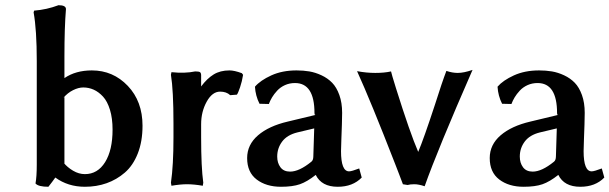

<svg xmlns="http://www.w3.org/2000/svg" viewBox="-20 -712 2355 742"><path d="M308.1 -39.1Q357.4 -39.1 386.2 -85.4Q415 -131.8 415 -210.9Q415 -254.9 405 -287.6Q395 -320.3 378.2 -338.6Q361.3 -356.9 342 -365.5Q322.8 -374 301.8 -374Q283.2 -374 262.2 -363.5Q241.2 -353 225.1 -334L229 -336.9V-80.1L226.1 -83Q240.2 -65.4 262.5 -52.2Q284.7 -39.1 308.1 -39.1ZM308.1 9.8Q242.7 9.8 193.8 -25.9Q182.1 -9.3 167 9.8Q128.4 9.8 117.2 -2.9Q122.1 -29.3 122.1 -76.2V-476.1Q122.1 -596.7 109.9 -664.1L111.8 -670.9Q161.1 -674.8 206.1 -691.9Q234.9 -691.9 234.9 -676.8Q229 -606 229 -494.1V-410.2Q272.5 -439.9 335 -439.9Q417 -439.9 473.9 -380.1Q530.8 -320.3 530.8 -226.1Q530.8 -165.5 512.5 -118.9Q494.1 -72.3 462.4 -44.9Q430.7 -17.6 391.8 -3.9Q353 9.8 308.1 9.8Z M866.7 -439.9Q885.7 -439.9 914.6 -429.2L919.4 -422.9Q915.5 -397.5 907.7 -374.5Q899.9 -351.6 895.5 -346.2L869.6 -344.2Q855 -357.9 830.6 -357.9Q800.3 -357.9 778.8 -319.1Q757.3 -280.3 757.3 -231.9V-181.2Q757.3 -65.4 765.6 -5.9L763.7 5.9Q729.5 0 702.6 0Q676.8 0 642.6 5.9L640.6 -5.9Q650.4 -72.3 650.4 -181.2V-234.9Q650.4 -362.8 640.6 -422.9L642.6 -433.1Q694.8 -427.7 734.4 -436Q748.5 -436 752.9 -433.1Q757.3 -430.2 757.3 -420.9V-377.9Q780.3 -408.7 805.7 -424.3Q831.1 -439.9 866.7 -439.9Z M1194.3 -215.8 1128.9 -200.2Q1089.4 -190.4 1070.3 -164.8Q1051.3 -139.2 1051.3 -106.9Q1051.3 -82.5 1063.7 -65.7Q1076.2 -48.8 1101.1 -48.8Q1136.2 -48.8 1183.1 -86.9Q1190.9 -92.8 1190.9 -107.9ZM1285.2 9.8Q1222.7 9.8 1200.2 -36.1Q1167 -9.8 1138.9 0Q1110.8 9.8 1065.9 9.8Q1008.8 9.8 971.9 -18.3Q935.1 -46.4 935.1 -101.1Q935.1 -152.8 977.1 -189Q1019 -225.1 1092.3 -242.2L1200.2 -268.1H1198.2Q1195.3 -268.1 1195.3 -274.9Q1195.3 -391.1 1120.1 -391.1Q1099.1 -391.1 1081.3 -383.1Q1063.5 -375 1051.3 -361.8Q1039.1 -348.6 1031.5 -335.9Q1023.9 -323.2 1019 -310.1L982.9 -311Q967.3 -341.8 965.3 -377Q986.3 -401.4 1028.6 -420.7Q1070.8 -439.9 1126 -439.9Q1152.3 -439.9 1175.5 -436Q1198.7 -432.1 1222.7 -420.9Q1246.6 -409.7 1263.7 -392.1Q1280.8 -374.5 1291.5 -344.7Q1302.2 -314.9 1302.2 -275.9Q1302.2 -252.9 1301.3 -231Q1300.8 -214.4 1299.3 -175.8Q1297.9 -137.2 1297.9 -127.9Q1297.9 -49.8 1329.1 -49.8Q1338.9 -49.8 1368.2 -61L1377.9 -25.9Q1343.3 9.8 1285.2 9.8Z M1555.2 2.9 1537.1 0Q1532.2 -13.2 1522 -39.8Q1511.7 -66.4 1506.8 -79.1Q1412.6 -321.3 1359.9 -437Q1396 -430.2 1430.2 -430.2Q1465.3 -430.2 1491.2 -436Q1493.2 -427.2 1496.6 -416Q1500 -404.8 1504.2 -391.1Q1508.3 -377.4 1510.3 -371.1Q1564.5 -198.2 1596.2 -125Q1617.2 -174.3 1661.1 -308.1Q1688.5 -395 1705.1 -438Q1728 -430.2 1749 -430.2Q1772.5 -430.2 1806.2 -441.9Q1670.9 -132.8 1621.1 7.8Q1598.1 0 1581.1 0Q1564.9 0 1555.2 2.9Z M2131.8 -215.8 2066.4 -200.2Q2026.9 -190.4 2007.8 -164.8Q1988.8 -139.2 1988.8 -106.9Q1988.8 -82.5 2001.2 -65.7Q2013.7 -48.8 2038.6 -48.8Q2073.7 -48.8 2120.6 -86.9Q2128.4 -92.8 2128.4 -107.9ZM2222.7 9.8Q2160.2 9.8 2137.7 -36.1Q2104.5 -9.8 2076.4 0Q2048.3 9.8 2003.4 9.8Q1946.3 9.8 1909.4 -18.3Q1872.6 -46.4 1872.6 -101.1Q1872.6 -152.8 1914.6 -189Q1956.5 -225.1 2029.8 -242.2L2137.7 -268.1H2135.7Q2132.8 -268.1 2132.8 -274.9Q2132.8 -391.1 2057.6 -391.1Q2036.6 -391.1 2018.8 -383.1Q2001 -375 1988.8 -361.8Q1976.6 -348.6 1969 -335.9Q1961.4 -323.2 1956.5 -310.1L1920.4 -311Q1904.8 -341.8 1902.8 -377Q1923.8 -401.4 1966.1 -420.7Q2008.3 -439.9 2063.5 -439.9Q2089.8 -439.9 2113 -436Q2136.2 -432.1 2160.2 -420.9Q2184.1 -409.7 2201.2 -392.1Q2218.3 -374.5 2229 -344.7Q2239.7 -314.9 2239.7 -275.9Q2239.7 -252.9 2238.8 -231Q2238.3 -214.4 2236.8 -175.8Q2235.4 -137.2 2235.4 -127.9Q2235.4 -49.8 2266.6 -49.8Q2276.4 -49.8 2305.7 -61L2315.4 -25.9Q2280.8 9.8 2222.7 9.8Z"/></svg>

Font: Linear Smooth
Style: Bold
Weight: 700
Designer: Philipp H. Poll, Flanker
Foundry: Philipp H. Poll, reworked by Flanker
Version: Version 1.061 | FøM Fix